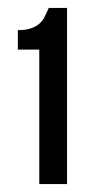

<svg xmlns="http://www.w3.org/2000/svg" viewBox="-20 -815 240 484"><path d="M25 -739Q45 -739 58 -743.5Q71 -748 79.5 -755.5Q88 -763 93 -773.5Q98 -784 103 -795H149V-351H79V-690H25Z"/></svg>

Font: SVN-Bebas Neue
Style: Bold
Weight: 700
Designer: Ryoichi Tsunekawa
Foundry: Ryoichi Tsunekawa
Version: Version 1.300; ttfautohint (v1.7.9-c794)